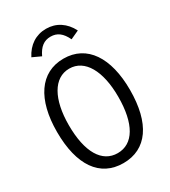

<svg xmlns="http://www.w3.org/2000/svg" viewBox="-199 -907 898 1016"><g transform="rotate(-30 250.0 -399.5)"><path d="M159 -694C181 -741 209 -762 249 -762C289 -762 317 -741 339 -694L391 -718C361 -777 311 -810 249 -810C187 -810 137 -777 107 -718ZM250 11C393 11 473 -104 473 -308C473 -505 393 -627 250 -627C107 -627 27 -505 27 -308C27 -104 107 11 250 11ZM250 -50C155 -50 99 -142 99 -308C99 -465 155 -566 250 -566C345 -566 401 -465 401 -308C401 -142 345 -50 250 -50Z"/></g></svg>

Font: Inconsolata Thin
Style: Regular
Weight: 100
Monospace: yes
Designer: Raph Levien, Cyreal, Brenton Simpson
Foundry: Raph Levien, Cyreal, Google
Version: Version 3.100